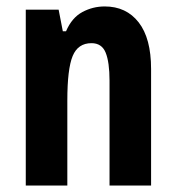

<svg xmlns="http://www.w3.org/2000/svg" viewBox="-20 -627 548 596"><path d="M305 -607Q372 -607 410.5 -557.5Q449 -508 449 -413V-51H320V-376Q320 -434 308 -463.5Q296 -493 264 -493Q222 -493 205.5 -453Q189 -413 189 -315V-51H60V-597H162L175 -530H185Q203 -572 235.5 -589.5Q268 -607 305 -607Z"/></svg>

Font: Noto Sans Tamil UI ExtraCondensed
Style: Bold
Weight: 700
Width: 2
Designer: Jelle Bosma - Monotype Design Team
Foundry: Monotype Imaging Inc.
Version: Version 2.004; ttfautohint (v1.8.4.7-5d5b)